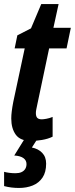

<svg xmlns="http://www.w3.org/2000/svg" viewBox="-23 -681 367 941"><path d="M129.9 9.8Q76.7 9.8 54.4 -20.8Q32.2 -51.3 32.2 -100.1Q32.2 -116.7 34.7 -136.2Q37.1 -155.8 42 -181.2L98.1 -443.8H48.8L62 -507.8L128.9 -542L179.2 -661.1H264.2L238.8 -544.9H324.2L303.2 -443.8H217.8L159.2 -166Q156.7 -154.8 154.8 -144.8Q152.8 -134.8 152.8 -127Q152.8 -110.4 159.7 -103.3Q166.5 -96.2 182.1 -96.2Q189.5 -96.2 204.6 -98.9Q219.7 -101.6 234.9 -107.9V-11.2Q212.4 0 182.6 4.9Q152.8 9.8 129.9 9.8ZM70.3 240.2Q51.3 240.2 33.2 238Q15.1 235.8 -2.9 231V161.1Q7.8 164.1 22.2 166Q36.6 168 53.2 168Q70.3 168 82.3 162.6Q94.2 157.2 100.6 147Q106.9 136.7 106.9 123Q106.9 105 92 94Q77.1 83 46.9 81.1L97.2 0H160.2L133.3 42Q164.1 47.9 183.6 67.9Q203.1 87.9 203.1 121.1Q203.1 163.1 185.3 189.5Q167.5 215.8 137.5 228Q107.4 240.2 70.3 240.2Z"/></svg>

Font: Open Sans Condensed
Style: Italic
Weight: 400
Width: 3
Italic angle: -12°
Designer: Monotype Design Team
Foundry: Monotype Imaging Inc.
Version: Version 3.000